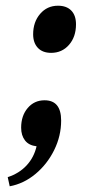

<svg xmlns="http://www.w3.org/2000/svg" viewBox="-20 -502 336 672"><path d="M96 -382Q96 -425 120.5 -453.5Q145 -482 183 -482Q213 -482 229.5 -465Q246 -448 246 -417Q246 -373 221.5 -345Q197 -317 159 -317Q129 -317 112.5 -334.5Q96 -352 96 -382ZM108 10Q81 7 67.5 -10.5Q54 -28 54 -55Q54 -97 77 -124Q100 -151 136 -151Q194 -151 194 -80Q194 -26 169.5 23.5Q145 73 104 107Q63 141 14 150L7 118Q47 105 73 77Q99 49 108 10Z"/></svg>

Font: Andada Pro ExtraBold
Style: Italic
Weight: 800
Italic angle: -6.99998°
Designer: Carolina Giovagnoli
Foundry: Huerta Tipografica
Version: Version 3.005; ttfautohint (v1.8.4)